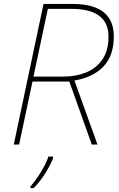

<svg xmlns="http://www.w3.org/2000/svg" viewBox="-20 -734 602 975"><path d="M50 0 201 -714H348Q558 -714 558 -549Q558 -453 506.5 -397.5Q455 -342 358 -325L475 0H446L332 -320H145L77 0ZM302 -345Q365 -345 417 -366Q469 -387 500 -432Q531 -477 531 -548Q531 -689 342 -689H223L150 -345ZM134 214Q160 184 186 142.5Q212 101 226 61H249V71Q234 108 208 149Q182 190 151 221H134Z"/></svg>

Font: Noto Sans Thin
Style: Italic
Weight: 100
Italic angle: -12°
Designer: Monotype Design Team
Foundry: Monotype Imaging Inc.
Version: Version 2.013; ttfautohint (v1.8.4.7-5d5b)